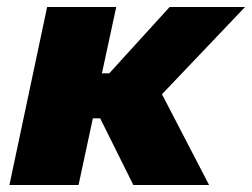

<svg xmlns="http://www.w3.org/2000/svg" viewBox="-20 -530 722 550"><path d="M7 0 115 -510H313L272 -320H293L466 -510H682L444 -260L579 0H362L267 -191H246L205 0Z"/></svg>

Font: Saira SemiExpanded ExtraBold
Style: Italic
Weight: 800
Width: 6
Italic angle: -12°
Designer: Hector Gatti with collaboration of the Omnibus-Type team
Foundry: Omnibus-Type
Version: Version 1.101